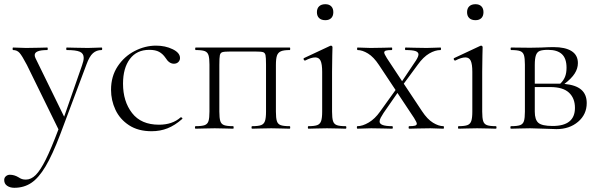

<svg xmlns="http://www.w3.org/2000/svg" viewBox="-54 -612 2851 913"><path d="M429 -374Q405 -374 388 -359Q371 -344 357 -305L232 28Q195 125 162.5 179.5Q130 234 95 257.5Q60 281 14 281Q-6 281 -20 271.5Q-34 262 -34 244Q-34 233 -26 226Q-18 219 -7 219Q14 219 34 231Q43 237 50.5 239.5Q58 242 69 242Q94 242 116 220Q138 198 163.5 147Q189 96 224 3L74 -303Q51 -347 39 -360.5Q27 -374 8 -374Q6 -374 6 -380Q6 -386 8 -386Q29 -386 39 -385L70 -384L132 -385Q146 -386 171 -386Q173 -386 173 -380Q173 -374 171 -374Q111 -374 111 -350Q111 -343 115 -335L251 -57L336 -301Q344 -323 344 -337Q344 -358 325.5 -366Q307 -374 263 -374Q261 -374 261 -380Q261 -386 263 -386Q290 -386 304 -385L364 -384L399 -385Q408 -386 429 -386Q432 -386 432 -380Q432 -374 429 -374Z M474 -185Q474 -249 505.5 -296.5Q537 -344 586.5 -369.5Q636 -395 688 -395Q732 -395 767 -378Q802 -361 802 -336Q802 -325 794 -317Q786 -309 773 -309Q750 -309 733 -337Q720 -356 702.5 -365.5Q685 -375 656 -375Q596 -375 563.5 -331.5Q531 -288 531 -214Q531 -130 574 -74.5Q617 -19 702 -19Q766 -19 805 -54H807Q810 -54 812.5 -51Q815 -48 812 -46Q778 -16 743 -2Q708 12 667 12Q603 12 559.5 -16.5Q516 -45 495 -90Q474 -135 474 -185Z M1324 0Q1299 0 1285 -1L1236 -2L1183 -1Q1169 0 1145 0Q1142 0 1142 -6Q1142 -12 1145 -12Q1174 -12 1187.5 -17Q1201 -22 1206 -36.5Q1211 -51 1211 -81V-305Q1211 -339 1208.5 -350Q1206 -361 1197 -364Q1188 -367 1159 -367H1043Q1013 -367 1003.5 -364Q994 -361 991.5 -349.5Q989 -338 989 -303V-81Q989 -51 993.5 -36.5Q998 -22 1011.5 -17Q1025 -12 1055 -12Q1057 -12 1057 -6Q1057 0 1055 0Q1030 0 1016 -1L967 -2L915 -1Q901 0 876 0Q873 0 873 -6Q873 -12 876 -12Q906 -12 919.5 -17Q933 -22 937.5 -36.5Q942 -51 942 -81V-305Q942 -335 937.5 -349.5Q933 -364 919.5 -369Q906 -374 877 -374Q874 -374 874 -380Q874 -386 877 -386H1324Q1326 -386 1326 -380Q1326 -374 1324 -374Q1295 -374 1281.5 -368Q1268 -362 1263 -347.5Q1258 -333 1258 -303V-81Q1258 -51 1262.5 -36.5Q1267 -22 1280.5 -17Q1294 -12 1324 -12Q1326 -12 1326 -6Q1326 0 1324 0Z M1412 -12Q1441 -12 1454.5 -17Q1468 -22 1473 -36.5Q1478 -51 1478 -81V-270Q1478 -307 1470.5 -323Q1463 -339 1445 -339Q1426 -339 1397 -324H1396Q1392 -324 1390 -329Q1388 -334 1392 -336L1516 -394L1520 -395Q1522 -395 1524.5 -393Q1527 -391 1527 -388Q1527 -382 1526 -348.5Q1525 -315 1525 -271V-81Q1525 -51 1529.5 -36.5Q1534 -22 1547.5 -17Q1561 -12 1590 -12Q1593 -12 1593 -6Q1593 0 1590 0Q1567 0 1554 -1L1501 -2L1449 -1Q1435 0 1412 0Q1410 0 1410 -6Q1410 -12 1412 -12ZM1453 -554Q1453 -572 1463.5 -582Q1474 -592 1493 -592Q1511 -592 1521 -582Q1531 -572 1531 -554Q1531 -536 1521 -526Q1511 -516 1493 -516Q1474 -516 1463.5 -526Q1453 -536 1453 -554Z M2055 0 2023 -1Q2013 -2 1993 -2L1930 -1Q1916 0 1892 0Q1889 0 1889 -6Q1889 -12 1892 -12Q1911 -12 1919.5 -14.5Q1928 -17 1928 -24Q1928 -30 1915 -51L1836 -170L1770 -75Q1762 -63 1756.5 -52.5Q1751 -42 1751 -34Q1751 -12 1811 -12Q1814 -12 1814 -6Q1814 0 1811 0Q1784 0 1771 -1L1711 -2L1676 -1Q1666 0 1645 0Q1643 0 1643 -6Q1643 -12 1645 -12Q1670 -12 1699.5 -29.5Q1729 -47 1753 -81L1827 -184L1748 -303Q1723 -341 1696 -357.5Q1669 -374 1646 -374Q1644 -374 1644 -380Q1644 -386 1646 -386Q1667 -386 1677 -385L1708 -384L1771 -385Q1785 -386 1809 -386Q1811 -386 1811 -380Q1811 -374 1809 -374Q1790 -374 1781.5 -371.5Q1773 -369 1773 -362Q1773 -356 1786 -335L1858 -226L1915 -311Q1936 -340 1936 -353Q1936 -364 1922 -369Q1908 -374 1874 -374Q1872 -374 1872 -380Q1872 -386 1874 -386Q1901 -386 1915 -385L1975 -384L2010 -385Q2020 -386 2041 -386Q2043 -386 2043 -380Q2043 -374 2041 -374Q2015 -374 1987 -357.5Q1959 -341 1933 -305L1866 -214L1953 -83Q1978 -45 2005 -28.5Q2032 -12 2055 -12Q2057 -12 2057 -6Q2057 0 2055 0Z M2126 -12Q2155 -12 2168.5 -17Q2182 -22 2187 -36.5Q2192 -51 2192 -81V-270Q2192 -307 2184.5 -323Q2177 -339 2159 -339Q2140 -339 2111 -324H2110Q2106 -324 2104 -329Q2102 -334 2106 -336L2230 -394L2234 -395Q2236 -395 2238.5 -393Q2241 -391 2241 -388Q2241 -382 2240 -348.5Q2239 -315 2239 -271V-81Q2239 -51 2243.5 -36.5Q2248 -22 2261.5 -17Q2275 -12 2304 -12Q2307 -12 2307 -6Q2307 0 2304 0Q2281 0 2268 -1L2215 -2L2163 -1Q2149 0 2126 0Q2124 0 2124 -6Q2124 -12 2126 -12ZM2167 -554Q2167 -572 2177.5 -582Q2188 -592 2207 -592Q2225 -592 2235 -582Q2245 -572 2245 -554Q2245 -536 2235 -526Q2225 -516 2207 -516Q2188 -516 2177.5 -526Q2167 -536 2167 -554Z M2736 -122Q2736 -68 2695 -33Q2654 2 2592 2Q2578 2 2534 0Q2486 -2 2467 -2L2415 -1Q2401 0 2376 0Q2373 0 2373 -6Q2373 -12 2376 -12Q2406 -12 2419.5 -17Q2433 -22 2437.5 -36.5Q2442 -51 2442 -81V-305Q2442 -335 2437.5 -349.5Q2433 -364 2419.5 -369Q2406 -374 2377 -374Q2374 -374 2374 -380Q2374 -386 2377 -386L2467 -385L2519 -386Q2557 -388 2578 -388Q2634 -388 2664 -369Q2694 -350 2694 -312Q2694 -286 2678.5 -262Q2663 -238 2630 -213Q2684 -208 2710 -185.5Q2736 -163 2736 -122ZM2489 -303V-214H2598H2610Q2625 -228 2632.5 -246Q2640 -264 2640 -290Q2640 -334 2618 -354.5Q2596 -375 2552 -375Q2526 -375 2513 -370Q2500 -365 2494.5 -349.5Q2489 -334 2489 -303ZM2680 -99Q2680 -145 2651.5 -171.5Q2623 -198 2563 -198H2489V-81Q2489 -43 2506 -28Q2523 -13 2574 -13Q2680 -13 2680 -99Z"/></svg>

Font: Cormorant Garamond Light
Style: Regular
Weight: 300
Designer: Christian Thalmann (Catharsis Fonts)
Version: Version 3.000